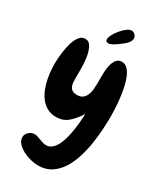

<svg xmlns="http://www.w3.org/2000/svg" viewBox="-248 -826 1014 1199"><g transform="rotate(30 259.0 -227.0)"><path d="M241.2 284.2Q217.8 284.2 188 276.9Q158.2 269.5 131.8 255.9Q105.5 242.2 87.4 222.7Q69.3 203.1 69.3 177.7Q69.3 168 74.2 158.2Q79.1 148.4 87.4 141.1Q95.7 133.8 105.5 129.4Q115.2 125 126 125Q137.7 125 148.9 128.4Q160.2 131.8 171.9 136.7Q184.6 141.6 196.8 145.5Q209 149.4 222.7 149.4Q247.1 149.4 265.1 132.8Q283.2 116.2 295.9 89.4Q308.6 62.5 316.4 29.8Q324.2 -2.9 328.6 -35.2Q333 -67.4 335 -95.7Q336.9 -124 337.9 -141.6Q303.7 -89.8 270 -62Q236.3 -34.2 187.5 -34.2Q150.4 -34.2 122.6 -49.8Q94.7 -65.4 75.2 -90.8Q55.7 -116.2 43 -148.9Q30.3 -181.6 23.9 -216.8Q17.6 -252 15.6 -285.6Q13.7 -319.3 15.6 -347.7Q16.6 -369.1 21 -403.8Q25.4 -438.5 35.2 -471.7Q44.9 -504.9 62.5 -527.8Q80.1 -550.8 108.4 -548.8Q127 -547.9 138.7 -532.7Q150.4 -517.6 157.7 -495.1Q165 -472.7 168.5 -445.8Q171.9 -418.9 172.9 -392.6Q173.8 -366.2 173.3 -344.2Q172.9 -322.3 172.9 -310.5Q172.9 -293.9 173.8 -277.3Q174.8 -260.7 180.7 -247.6Q186.5 -234.4 198.7 -226.6Q210.9 -218.8 233.4 -218.8Q258.8 -218.8 273.9 -231.4Q289.1 -244.1 296.4 -263.2Q303.7 -282.2 305.7 -304.2Q307.6 -326.2 307.6 -345.7Q307.6 -359.4 307.6 -378.9Q307.6 -398.4 308.1 -419.9Q308.6 -441.4 312 -462.4Q315.4 -483.4 322.8 -500.5Q330.1 -517.6 342.3 -528.3Q354.5 -539.1 374 -539.1Q398.4 -539.1 416 -520Q433.6 -501 445.8 -470.2Q458 -439.5 465.3 -402.3Q472.7 -365.2 476.6 -328.6Q480.5 -292 481.9 -261.2Q483.4 -230.5 483.4 -212.9Q483.4 -171.9 480.5 -119.6Q477.5 -67.4 469.2 -12.2Q460.9 43 444.3 96.2Q427.7 149.4 400.9 191.4Q374 233.4 335 258.8Q295.9 284.2 241.2 284.2ZM365.2 -701.2Q365.2 -690.4 359.4 -680.2Q353.5 -669.9 345.2 -661.1Q336.9 -652.3 327.1 -645Q317.4 -637.7 309.6 -631.8Q302.7 -627 294.4 -620.6Q286.1 -614.3 276.9 -608.9Q267.6 -603.5 258.3 -599.6Q249 -595.7 240.2 -595.7Q232.4 -595.7 226.6 -600.1Q220.7 -604.5 220.7 -613.3Q220.7 -627.9 231.9 -648.9Q243.2 -669.9 259.8 -689.9Q276.4 -710 294.9 -724.1Q313.5 -738.3 329.1 -738.3Q342.8 -738.3 354 -727.1Q365.2 -715.8 365.2 -701.2Z"/></g></svg>

Font: Chewy
Style: Regular
Weight: 400
Designer: Squid
Foundry: Font Diner, Inc DBA Sideshow
Version: Version 1.000